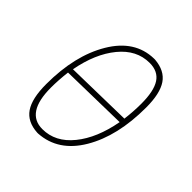

<svg xmlns="http://www.w3.org/2000/svg" viewBox="-135 -556 660 660"><g transform="rotate(45 195.0 -226.0)"><path d="M245 -458H250Q300 -454 322.5 -421Q345 -388 345 -320Q345 -181 291.5 -90.5Q238 0 146 6H141Q91 3 68 -30.5Q45 -64 45 -134Q45 -273 99.5 -364.5Q154 -456 245 -458ZM245 -437Q182 -437 136.5 -381.5Q91 -326 74 -235L319 -240Q324 -280 324 -317Q324 -379 305 -408Q286 -437 245 -437ZM65 -137Q65 -15 145 -15Q208 -15 253.5 -71Q299 -127 316 -220L70 -215Q65 -173 65 -137Z"/></g></svg>

Font: Alegreya Sans SC Thin
Style: Italic
Weight: 100
Italic angle: -7°
Designer: Juan Pablo del Peral
Foundry: Huerta Tipografica
Version: Version 2.007